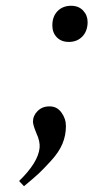

<svg xmlns="http://www.w3.org/2000/svg" viewBox="-20 -510 323 664"><path d="M161 -422Q161 -453 179 -471.5Q197 -490 226 -490Q252 -490 267.5 -473.5Q283 -457 283 -434Q283 -403 265 -384Q247 -365 218 -365Q192 -365 176.5 -381Q161 -397 161 -422ZM46 116Q112 52 117 1Q119 -21 106 -49Q94 -78 94 -89Q94 -110 110 -126Q126 -142 150 -142Q176 -143 192 -121.5Q208 -100 208 -74Q208 -42 196 -13Q184 16 156.5 46Q129 76 114 90Q99 104 63 134Z"/></svg>

Font: Heuristica
Style: Italic
Weight: 400
Italic angle: -13°
Version: Version 1.0.2